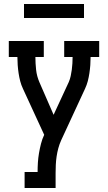

<svg xmlns="http://www.w3.org/2000/svg" viewBox="-20 -940 540 960"><path d="M103 0V-80H168Q168 -104 169.5 -127.5Q171 -151 175 -174.5Q179 -198 185 -221.5Q191 -245 201 -266L165 -344L95 -496Q86 -515 81 -534.5Q76 -554 73 -574Q70 -594 68.5 -614.5Q67 -635 67 -655H24V-735H199V-655H157Q157 -623 160.5 -591Q164 -559 177 -529L248 -366L324 -530Q330 -544 333.5 -560Q337 -576 339 -591.5Q341 -607 342 -623Q343 -639 343 -655H301V-735H476V-655H433Q433 -635 431.5 -614.5Q430 -594 427 -574Q424 -554 419 -534.5Q414 -515 405 -496L286 -239Q277 -219 271.5 -198.5Q266 -178 263 -157.5Q260 -137 259 -116Q258 -95 258 -74V0ZM400 -850H100V-920H400Z"/></svg>

Font: Iosevka Curly Slab Medium
Style: Regular
Weight: 500
Monospace: yes
Designer: Belleve Invis
Foundry: Belleve Invis
Version: Version 22.1.2; ttfautohint (v1.8.4)